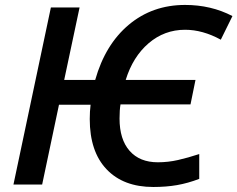

<svg xmlns="http://www.w3.org/2000/svg" viewBox="-20 -744 957 774"><path d="M726.1 -624Q642.6 -624 579.1 -569.6Q515.6 -515.1 486.8 -421.9H768.1L748 -323.2H465.8Q461.9 -300.8 461.9 -266.1Q461.9 -182.1 502.4 -136Q543 -89.8 616.2 -89.8Q657.7 -89.8 697.5 -98.9Q737.3 -107.9 783.2 -123V-22.9Q737.3 -5.4 693.6 2.2Q649.9 9.8 598.1 9.8Q477.5 9.8 409.7 -61.5Q341.8 -132.8 341.8 -264.2Q341.8 -295.4 345.2 -321.8H217.8L149.9 0H34.2L185.1 -713.9H300.8L238.8 -421.9H363.8Q404.3 -564.9 499.5 -644.5Q594.7 -724.1 726.1 -724.1Q831.1 -724.1 917 -679.2L870.1 -584Q796.9 -624 726.1 -624Z"/></svg>

Font: Open Sans Semibold
Style: Italic
Weight: 600
Italic angle: -12°
Foundry: Ascender Corporation
Version: Version 1.10